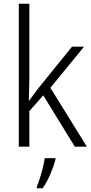

<svg xmlns="http://www.w3.org/2000/svg" viewBox="-20 -780 485 1021"><path d="M136 -373Q136 -342 135 -309.5Q134 -277 133 -245H135Q147 -261 160 -278.5Q173 -296 185 -312L363 -532H427L248 -313L442 0H378L210 -273L136 -189V0H80V-760H136ZM275 69Q266 103 248 145.5Q230 188 207 221H176V211Q183 195 192 167.5Q201 140 208 111Q215 82 218 61H275Z"/></svg>

Font: Noto Sans Tamil SemiCondensed Light
Style: Regular
Weight: 300
Width: 4
Designer: Jelle Bosma - Monotype Design Team
Foundry: Monotype Imaging Inc.
Version: Version 2.004; ttfautohint (v1.8.4.7-5d5b)